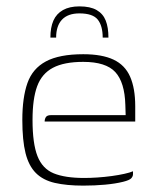

<svg xmlns="http://www.w3.org/2000/svg" viewBox="-20 -575 482 602"><path d="M229 -555Q263 -555 283 -543.5Q303 -532 311.5 -510.5Q320 -489 320 -457H302Q302 -494 286.5 -513.5Q271 -533 229 -533Q193 -533 174.5 -513.5Q156 -494 156 -457H138Q138 -489 147.5 -510.5Q157 -532 177.5 -543.5Q198 -555 229 -555ZM241 7Q189 7 152 -1.5Q115 -10 92.5 -32.5Q70 -55 60 -95Q50 -135 50 -199Q50 -269 66 -314.5Q82 -360 124 -382.5Q166 -405 241 -405Q300 -405 336 -388Q372 -371 388 -334.5Q404 -298 404 -242V-194H120Q120 -202 124 -208Q128 -214 140 -214H374L373 -246Q371 -317 341.5 -349Q312 -381 241 -381Q181 -381 146 -362.5Q111 -344 96.5 -304.5Q82 -265 82 -199Q82 -125 97.5 -85.5Q113 -46 148.5 -31.5Q184 -17 244 -17Q263 -17 285.5 -18.5Q308 -20 330 -23Q352 -26 370 -30Q388 -34 397 -38V-29Q397 -22 391.5 -16Q386 -10 366 -5Q342 1 309.5 4Q277 7 241 7Z"/></svg>

Font: Genos ExtraLight
Style: Regular
Weight: 250
Designer: Robert E. Leuschke
Foundry: Robert E. Leuschke
Version: Version 1.010